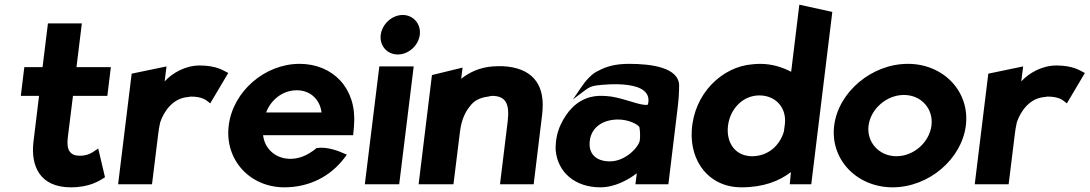

<svg xmlns="http://www.w3.org/2000/svg" viewBox="-20 -778 4659 821"><path d="M429 -20 400 -143 388 -135C371 -123 353 -112 321 -112C280 -112 263 -136 270 -191L292 -368H439L454 -491H307L330 -678H185L162 -491H84L69 -368H147L123 -171C111 -67 151 23 283 23C363 23 404 -4 429 -20Z M956 -466 948 -470C937 -475 907 -498 834 -498C773 -498 717 -466 684 -430L692 -494L543 -463L485 10H630L656 -201C658 -220 661 -237 665 -255C682 -305 721 -358 783 -363C787 -363 792 -365 796 -365C846 -365 862 -349 870 -343L879 -336Z M1105 -200H1490L1491 -210C1492 -222 1494 -235 1494 -247C1505 -401 1403 -505 1261 -505C1113 -505 976 -388 958 -241C940 -95 1048 23 1196 23C1299 23 1393 -21 1456 -107L1463 -117L1453 -121C1431 -131 1380 -152 1334 -145C1293 -111 1254 -97 1215 -99C1154 -102 1111 -145 1105 -200ZM1355 -297H1118C1137 -349 1187 -392 1249 -392C1307 -392 1348 -353 1355 -297Z M1608 -629C1602 -583 1635 -545 1681 -545C1726 -545 1769 -582 1775 -629C1781 -675 1748 -714 1702 -714C1656 -714 1614 -675 1608 -629ZM1687 10 1749 -494H1602L1540 10Z M2262 10 2296 -270C2298 -283 2299 -296 2300 -309C2308 -423 2251 -489 2129 -495H2128C2115 -495 2101 -495 2087 -494C2032 -490 1987 -469 1952 -441L1958 -489L1827 -457L1770 10H1919L1947 -216C1953 -263 1968 -298 1989 -323C2006 -347 2032 -361 2068 -365C2073 -366 2078 -368 2084 -368C2141 -368 2160 -336 2151 -260L2118 10Z M2540 -476C2510 -464 2482 -430 2464 -403L2430 -353L2479 -390C2496 -403 2508 -410 2533 -413C2574 -418 2775 -438 2751 -333C2751 -331 2750 -328 2733 -330C2697 -334 2631 -363 2577 -367C2551 -369 2530 -369 2505 -363C2441 -346 2403 -298 2378 -246C2362 -212 2355 -176 2356 -137C2364 -41 2439 23 2547 23C2611 23 2669 -11 2703 -37L2697 10H2838L2878 -320C2882 -354 2884 -384 2884 -415C2880 -490 2764 -505 2670 -505C2612 -505 2573 -494 2540 -476ZM2588 -88C2528 -88 2495 -121 2502 -176C2509 -236 2561 -267 2623 -267C2667 -267 2706 -247 2714 -235C2717 -219 2718 -198 2716 -179C2713 -151 2656 -88 2588 -88Z M3151 23C3245 23 3312 -4 3362 -42C3361 -29 3359 -8 3358 0L3357 10H3449L3539 -727L3398 -758L3363 -471C3325 -491 3280 -505 3230 -505C3217 -505 3207 -504 3197 -503C3068 -493 2947 -378 2938 -220C2930 -89 3010 23 3151 23ZM3336 -246C3335 -236 3333 -227 3332 -216C3314 -154 3263 -110 3196 -110C3124 -110 3084 -168 3093 -241C3102 -312 3156 -370 3227 -370C3296 -370 3345 -318 3336 -246Z M3694 -241C3703 -312 3771 -372 3845 -372C3920 -372 3972 -312 3963 -241C3954 -170 3888 -110 3813 -110C3739 -110 3685 -170 3694 -241ZM3547 -241C3529 -97 3643 23 3797 23C3951 23 4092 -97 4110 -241C4128 -385 4016 -505 3862 -505C3708 -505 3565 -385 3547 -241Z M4619 -466 4611 -470C4600 -475 4570 -498 4497 -498C4436 -498 4380 -466 4347 -430L4355 -494L4206 -463L4148 10H4293L4319 -201C4321 -220 4324 -237 4328 -255C4345 -305 4384 -358 4446 -363C4450 -363 4455 -365 4459 -365C4509 -365 4525 -349 4533 -343L4542 -336Z"/></svg>

Font: Bluebird
Style: SfBdObl
Weight: 700
Designer: Jasper
Foundry: Cannot Into Space Fonts
Version: Version 0.98